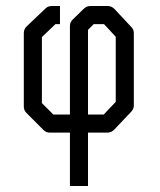

<svg xmlns="http://www.w3.org/2000/svg" viewBox="-20 -490 532 637"><path d="M272 -50V127H212V-50H145Q133 -50 124 -59L68 -115Q59 -124 59 -136V-380Q59 -393 68 -402L131 -462Q139 -470 152 -470H179V-410H164L119 -367V-148L157 -110H212V-404Q212 -416 221 -425L258 -461Q267 -470 279 -470H338Q350 -470 360 -460L416 -400Q424 -392 424 -380V-140Q424 -129.5 416 -120L359 -60Q349 -50 337 -50ZM272 -110H324L364 -152V-368L325 -410H291L272 -391Z"/></svg>

Font: IBM 3270 Semi-Condensed
Style: Condensed
Weight: 400
Monospace: yes
Version: Version 2.3.1